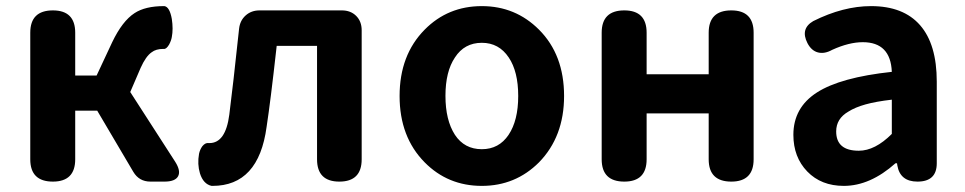

<svg xmlns="http://www.w3.org/2000/svg" viewBox="-20 -594 3155 628"><path d="M153 0Q79 0 79 -73V-280V-487Q79 -560 153 -560Q226 -560 226 -487V-347H296L347 -456Q380 -525 420 -551Q455 -574 516 -574Q517 -574 518 -574Q535 -571 542 -532Q547 -499 542 -473Q540 -461 533 -448Q524 -433 516 -434Q515 -434 514 -434Q490 -434 476 -423Q457 -410 440 -372L406 -293L553 -65Q572 -35 562.5 -17.5Q553 0 518 0H515H472Q435 0 416 -32L298 -232H226V-73Q226 0 153 0Z M672 14Q645 8 634 -27Q625 -57 631 -91Q634 -105 642 -116Q652 -128 663 -126Q664 -126 665 -126Q718 -126 730 -219Q742 -312 762 -500Q765 -527 783.5 -543.5Q802 -560 829 -560H966H1098Q1127 -560 1145 -542Q1163 -524 1163 -495V-280V-73Q1163 0 1090 0Q1017 0 1017 -73V-444H885Q885 -441 884 -435Q865 -264 852 -179Q826 14 675 14Q674 14 672 14Z M1556 14Q1445 14 1369 -63Q1287 -146 1287 -280Q1287 -414 1369 -497Q1445 -574 1556 -574Q1666 -574 1743 -497Q1825 -415 1825 -280Q1825 -147 1743 -63Q1666 14 1556 14ZM1556 -106Q1612 -106 1643.5 -153Q1675 -200 1675 -280Q1675 -360 1644 -406Q1612 -454 1556 -454Q1499 -454 1468 -406Q1437 -360 1437 -280.5Q1437 -201 1468 -153Q1499 -106 1556 -106Z M2022 0Q1948 0 1948 -73V-487Q1948 -560 2022 -560Q2095 -560 2095 -487V-351H2298V-487Q2298 -560 2372 -560Q2445 -560 2445 -487V-280V-73Q2445 0 2372 0Q2298 0 2298 -73V-223H2196H2095V-73Q2095 0 2022 0Z M2740 14Q2666 14 2620.5 -33Q2575 -80 2575 -153Q2575 -242 2652 -291.5Q2729 -341 2897 -359Q2893 -456 2802 -456Q2757 -456 2702 -431Q2677 -417 2655.5 -422.5Q2634 -428 2621 -453Q2597 -500 2640 -525Q2738 -574 2829 -574Q2935 -574 2989.5 -511.5Q3044 -449 3044 -327V-245V-163V-60Q3044 0 2981 0Q2924 0 2915 -53L2914 -60H2909Q2826 14 2740 14ZM2789 -101Q2842 -101 2897 -156V-268Q2845 -262 2811 -252.5Q2777 -243 2755 -229Q2715 -206 2715 -164Q2715 -101 2789 -101Z"/></svg>

Font: GenSenRounded2 TW B
Style: Regular
Weight: 700
Version: Version 2.000;PS 2;hotconv 16.6.51;makeotf.lib2.5.65220 DEVE